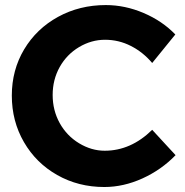

<svg xmlns="http://www.w3.org/2000/svg" viewBox="-20 -731 734 762"><path d="M395.5 -132.8Q499.5 -132.8 584 -215.8L676.8 -115.2Q620.6 -57.1 545.4 -22.9Q470.2 11.2 394 11.2Q291 11.2 207 -36.4Q123 -84 75 -167Q26.9 -250 26.9 -351.6Q26.9 -453.1 75.9 -535.2Q125 -617.2 210.4 -664.1Q295.9 -710.9 399.9 -710.9Q476.1 -710.9 550 -679.4Q624 -647.9 675.8 -594.2L584 -481Q547.9 -523.9 499.5 -548.6Q451.2 -573.2 397 -573.2Q342.8 -573.2 293.9 -544.2Q245.1 -515.1 217 -465.1Q189 -415 189 -354Q189 -293 217 -242.4Q245.1 -191.9 293.9 -162.4Q342.8 -132.8 395.5 -132.8Z"/></svg>

Font: Montserrat-SemiBold
Style: Regular
Weight: 600
Designer: Julieta Ulanovsky
Foundry: Julieta Ulanovsky
Version: Version 6.001